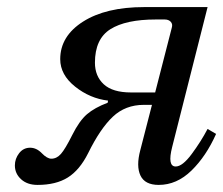

<svg xmlns="http://www.w3.org/2000/svg" viewBox="-20 -510 630 542"><path d="M22 -43Q22 -62 34 -77.5Q46 -93 65 -93Q83 -93 98 -77.5Q113 -62 125 -62Q140 -62 152 -75.5Q164 -89 184 -129Q204 -169 225.5 -187.5Q247 -206 284 -220L285 -226Q234 -232 192 -265.5Q150 -299 150 -343Q150 -408 214.5 -449Q279 -490 387 -490H566L466 -95Q452 -40 476 -40Q495 -40 521 -75Q547 -110 566 -146L590 -132Q562 -69 520.5 -28.5Q479 12 428 12Q389 12 376.5 -14.5Q364 -41 376 -86L409 -214H386Q334 -214 298.5 -180.5Q263 -147 229 -78Q205 -30 171.5 -9Q138 12 86 12Q57 12 39.5 -4Q22 -20 22 -43ZM248 -333Q248 -295 273 -272Q298 -249 350 -249H418L465 -432Q468 -442 462 -448.5Q456 -455 445 -455H420Q335 -455 291.5 -427.5Q248 -400 248 -333Z"/></svg>

Font: Heuristica
Style: Italic
Weight: 400
Italic angle: -13°
Version: Version 1.0.2